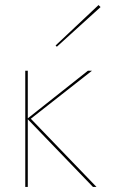

<svg xmlns="http://www.w3.org/2000/svg" viewBox="-20 -740 480 760"><path d="M80 -460V0H90V-460ZM328 -460 88 -270 348 0H362L102 -270L344 -460ZM378 -712 370 -720 200 -560 205 -555Z"/></svg>

Font: Jost Thin
Style: Regular
Weight: 250
Version: Version 3.710